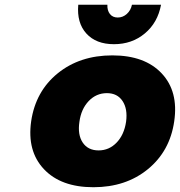

<svg xmlns="http://www.w3.org/2000/svg" viewBox="-20 -785 761 812"><path d="M111.8 -272Q130.4 -398.9 224.1 -474.9Q317.9 -550.8 455.1 -550.8Q592.3 -550.8 663.8 -474.6Q735.4 -398.4 716.8 -272Q698.7 -146 605.5 -69.6Q512.2 6.8 375 6.8Q237.8 6.8 165.8 -69.6Q93.8 -146 111.8 -272ZM311 -765.1H434.1Q433.1 -740.7 444.8 -725.8Q456.5 -710.9 478 -710.9Q499.5 -710.9 516.4 -726.1Q533.2 -741.2 538.1 -765.1H661.1Q647 -689 592.5 -643.6Q538.1 -598.1 461.9 -598.1Q386.2 -598.1 345.2 -643.3Q304.2 -688.5 311 -765.1ZM315.9 -270Q307.6 -215.3 329.8 -182.1Q352.1 -148.9 397 -148.9Q441.4 -148.9 473.1 -181.9Q504.9 -214.8 513.2 -270Q520.5 -324.2 498.3 -357.7Q476.1 -391.1 432.1 -391.1Q387.2 -391.1 355.2 -357.7Q323.2 -324.2 315.9 -270Z"/></svg>

Font: Trueno ExtraBold
Style: Italic
Weight: 800
Designer: Julieta Ulanovsky
Foundry: Julieta Ulanovsky
Version: Version 3.001b | FøM Fix